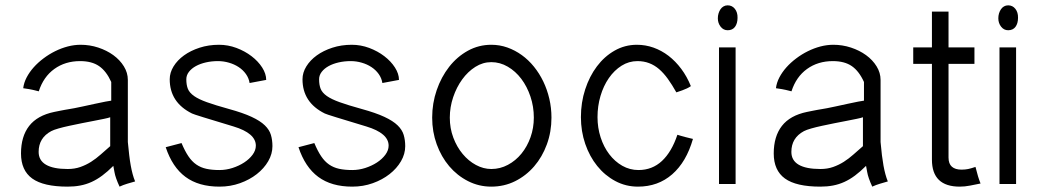

<svg xmlns="http://www.w3.org/2000/svg" viewBox="-20 -693 3931 723"><path d="M488.8 -9.8Q474.6 -5.9 459.2 -1.2Q443.8 3.4 430.2 9.8Q414.6 -23.9 411.1 -44.7Q407.7 -65.4 406.7 -68.4Q385.3 -46.9 365.2 -32Q345.2 -17.1 324.7 -7.8Q304.2 1.5 282.2 5.6Q260.3 9.8 234.9 9.8Q143.6 9.8 101.3 -20.8Q59.1 -51.3 59.1 -115.2Q59.1 -179.2 89.8 -218.8Q120.6 -258.3 184.1 -271.5Q198.2 -274.4 207 -276.1Q215.8 -277.8 223.6 -279.3Q231.4 -280.8 239.5 -282Q247.6 -283.2 260 -285.6Q272.5 -288.1 291 -292Q309.6 -295.9 337.9 -302.2Q385.7 -312.5 398.9 -314V-384.3Q380.4 -425.3 353 -444.1Q325.7 -462.9 281.7 -462.9Q225.6 -462.9 184.6 -433.3Q143.6 -403.8 126 -349.1Q120.1 -350.6 115.2 -351.8Q110.4 -353 104.2 -354.5Q98.1 -356 89.6 -357.4Q81.1 -358.9 67.4 -360.8Q69.8 -381.3 80.3 -401.4Q90.8 -421.4 106.9 -439.5Q123 -457.5 143.8 -473.1Q164.6 -488.8 187.7 -500.2Q210.9 -511.7 235.4 -518.1Q259.8 -524.4 283.7 -524.4Q317.9 -524.4 349.9 -513.9Q381.8 -503.4 406.7 -485.4Q431.6 -467.3 446.5 -443.1Q461.4 -418.9 461.4 -392.1V-158.2Q463.9 -130.4 466.6 -108.6Q469.2 -86.9 472.4 -69.3Q475.6 -51.8 479.5 -37.4Q483.4 -22.9 488.8 -9.8ZM395 -142.6V-251.5Q388.7 -249 372.1 -245.6Q355.5 -242.2 334 -238Q312.5 -233.9 287.8 -229Q263.2 -224.1 240.7 -219.2Q218.3 -214.4 200.2 -209.2Q182.1 -204.1 172.9 -199.2Q125.5 -173.8 125.5 -121.1Q125.5 -88.9 153.1 -72.8Q180.7 -56.6 234.9 -56.6Q261.2 -56.6 282.7 -64.2Q304.2 -71.8 323 -83.7Q341.8 -95.7 359.1 -111.1Q376.5 -126.5 395 -142.6Z M1005.9 -142.6Q1005.9 -113.3 990 -85.9Q974.1 -58.6 947 -37.4Q919.9 -16.1 883.8 -3.2Q847.7 9.8 806.6 9.8Q728 9.8 678.5 -26.9Q628.9 -63.5 604 -138.7L663.6 -154.3Q676.3 -124 689.5 -104.5Q702.6 -85 719.2 -73.5Q735.8 -62 756.8 -57.4Q777.8 -52.7 806.6 -52.7Q831.1 -52.7 855.5 -60.5Q879.9 -68.4 899.4 -81.1Q918.9 -93.8 931.2 -110.4Q943.4 -127 943.4 -144.5Q943.4 -191.4 859.4 -216.8Q785.2 -239.3 746.3 -251.2Q707.5 -263.2 703.1 -265.6Q619.1 -307.1 619.1 -394.5Q619.1 -419.4 633.5 -442.9Q647.9 -466.3 672.9 -484.4Q697.8 -502.4 731.7 -513.4Q765.6 -524.4 804.7 -524.4Q838.4 -524.4 870.4 -512.5Q902.3 -500.5 927.2 -481.4Q952.1 -462.4 967.3 -438.7Q982.4 -415 982.4 -392.1L919.9 -380.4Q917 -398.9 906 -414.3Q895 -429.7 878.7 -440.4Q862.3 -451.2 842 -457Q821.8 -462.9 800.8 -462.9Q776.9 -462.9 755.4 -458Q733.9 -453.1 717.5 -444.1Q701.2 -435.1 691.4 -422.4Q681.6 -409.7 681.6 -394.5Q681.6 -373 687.5 -358.4Q693.4 -343.8 710.7 -331.5Q728 -319.3 759.3 -308.1Q790.5 -296.9 841.8 -282.7Q895 -268.1 927.5 -252.9Q960 -237.8 977.3 -220.9Q994.6 -204.1 1000.2 -184.8Q1005.9 -165.5 1005.9 -142.6Z M1505.9 -142.6Q1505.9 -113.3 1490 -85.9Q1474.1 -58.6 1447 -37.4Q1419.9 -16.1 1383.8 -3.2Q1347.7 9.8 1306.6 9.8Q1228 9.8 1178.5 -26.9Q1128.9 -63.5 1104 -138.7L1163.6 -154.3Q1176.3 -124 1189.5 -104.5Q1202.6 -85 1219.2 -73.5Q1235.8 -62 1256.8 -57.4Q1277.8 -52.7 1306.6 -52.7Q1331.1 -52.7 1355.5 -60.5Q1379.9 -68.4 1399.4 -81.1Q1418.9 -93.8 1431.2 -110.4Q1443.4 -127 1443.4 -144.5Q1443.4 -191.4 1359.4 -216.8Q1285.2 -239.3 1246.3 -251.2Q1207.5 -263.2 1203.1 -265.6Q1119.1 -307.1 1119.1 -394.5Q1119.1 -419.4 1133.5 -442.9Q1147.9 -466.3 1172.9 -484.4Q1197.8 -502.4 1231.7 -513.4Q1265.6 -524.4 1304.7 -524.4Q1338.4 -524.4 1370.4 -512.5Q1402.3 -500.5 1427.2 -481.4Q1452.1 -462.4 1467.3 -438.7Q1482.4 -415 1482.4 -392.1L1419.9 -380.4Q1417 -398.9 1406 -414.3Q1395 -429.7 1378.7 -440.4Q1362.3 -451.2 1342 -457Q1321.8 -462.9 1300.8 -462.9Q1276.9 -462.9 1255.4 -458Q1233.9 -453.1 1217.5 -444.1Q1201.2 -435.1 1191.4 -422.4Q1181.6 -409.7 1181.6 -394.5Q1181.6 -373 1187.5 -358.4Q1193.4 -343.8 1210.7 -331.5Q1228 -319.3 1259.3 -308.1Q1290.5 -296.9 1341.8 -282.7Q1395 -268.1 1427.5 -252.9Q1460 -237.8 1477.3 -220.9Q1494.6 -204.1 1500.2 -184.8Q1505.9 -165.5 1505.9 -142.6Z M2056.6 -250Q2056.6 -196.8 2039.3 -149.4Q2022 -102.1 1991.5 -66.7Q1960.9 -31.2 1919.7 -10.7Q1878.4 9.8 1830.1 9.8Q1783.2 9.8 1742.4 -11Q1701.7 -31.7 1671.6 -67.1Q1641.6 -102.5 1624.5 -149.7Q1607.4 -196.8 1607.4 -250Q1607.4 -304.2 1624.5 -353.8Q1641.6 -403.3 1671.4 -441.4Q1701.2 -479.5 1741.9 -502Q1782.7 -524.4 1830.1 -524.4Q1861.3 -524.4 1890.4 -514.2Q1919.4 -503.9 1944.8 -485.6Q1970.2 -467.3 1990.7 -441.9Q2011.2 -416.5 2025.9 -386Q2040.5 -355.5 2048.6 -321Q2056.6 -286.6 2056.6 -250ZM1990.2 -250Q1990.2 -291.5 1977.5 -329.3Q1964.8 -367.2 1943.1 -396Q1921.4 -424.8 1892.1 -441.9Q1862.8 -459 1830.1 -459Q1798.3 -459 1770 -441.2Q1741.7 -423.3 1720.5 -394Q1699.2 -364.7 1686.5 -327.1Q1673.8 -289.6 1673.8 -250Q1673.8 -210 1687 -174.8Q1700.2 -139.6 1722.2 -113.3Q1744.1 -86.9 1772.2 -71.8Q1800.3 -56.6 1830.1 -56.6Q1863.3 -56.6 1892.6 -72.3Q1921.9 -87.9 1943.6 -114.5Q1965.3 -141.1 1977.8 -176.3Q1990.2 -211.4 1990.2 -250Z M2589.4 -169.9Q2564.5 -83 2511.2 -36.6Q2458 9.8 2382.3 9.8Q2336.4 9.8 2297.1 -11.2Q2257.8 -32.2 2229 -67.9Q2200.2 -103.5 2183.8 -151.1Q2167.5 -198.7 2167.5 -252Q2167.5 -307.1 2183.6 -356.4Q2199.7 -405.8 2227.8 -443.1Q2255.9 -480.5 2294.4 -502.4Q2333 -524.4 2378.4 -524.4Q2410.6 -524.4 2440.9 -513.7Q2471.2 -502.9 2497.6 -482.7Q2523.9 -462.4 2545.4 -433.6Q2566.9 -404.8 2581.5 -368.7Q2575.7 -364.3 2566.7 -360.1Q2557.6 -356 2549.1 -352.8Q2540.5 -349.6 2534.2 -347.7Q2527.8 -345.7 2526.9 -345.2Q2510.7 -374 2494.9 -396Q2479 -418 2461.7 -432.9Q2444.3 -447.8 2424.3 -455.3Q2404.3 -462.9 2380.4 -462.9Q2348.1 -462.9 2320.6 -445.6Q2293 -428.2 2272.7 -398.9Q2252.4 -369.6 2241.2 -331.5Q2230 -293.5 2230 -252Q2230 -211.9 2241.7 -175.8Q2253.4 -139.6 2274.2 -112.3Q2294.9 -85 2323.2 -68.8Q2351.6 -52.7 2384.3 -52.7Q2436 -52.7 2472.7 -86.9Q2509.3 -121.1 2530.8 -185.5Q2535.6 -184.1 2543.7 -181.6Q2551.8 -179.2 2560.3 -177Q2568.8 -174.8 2576.7 -172.9Q2584.5 -170.9 2589.4 -169.9Z M2757.3 -626Q2757.3 -605 2747.8 -592Q2738.3 -579.1 2720.2 -579.1Q2704.1 -579.1 2693.6 -592.5Q2683.1 -606 2683.1 -624Q2683.1 -633.8 2685.8 -642.6Q2688.5 -651.4 2693.1 -658.2Q2697.8 -665 2704.6 -668.9Q2711.4 -672.9 2720.2 -672.9Q2736.8 -672.9 2747.3 -659.7Q2757.8 -646.5 2757.3 -626ZM2750 0H2687.5V-514.6H2750Z M3323.2 -9.8Q3309.1 -5.9 3293.7 -1.2Q3278.3 3.4 3264.6 9.8Q3249 -23.9 3245.6 -44.7Q3242.2 -65.4 3241.2 -68.4Q3219.7 -46.9 3199.7 -32Q3179.7 -17.1 3159.2 -7.8Q3138.7 1.5 3116.7 5.6Q3094.7 9.8 3069.3 9.8Q2978 9.8 2935.8 -20.8Q2893.6 -51.3 2893.6 -115.2Q2893.6 -179.2 2924.3 -218.8Q2955.1 -258.3 3018.6 -271.5Q3032.7 -274.4 3041.5 -276.1Q3050.3 -277.8 3058.1 -279.3Q3065.9 -280.8 3074 -282Q3082 -283.2 3094.5 -285.6Q3106.9 -288.1 3125.5 -292Q3144 -295.9 3172.4 -302.2Q3220.2 -312.5 3233.4 -314V-384.3Q3214.8 -425.3 3187.5 -444.1Q3160.2 -462.9 3116.2 -462.9Q3060.1 -462.9 3019 -433.3Q2978 -403.8 2960.4 -349.1Q2954.6 -350.6 2949.7 -351.8Q2944.8 -353 2938.7 -354.5Q2932.6 -356 2924.1 -357.4Q2915.5 -358.9 2901.9 -360.8Q2904.3 -381.3 2914.8 -401.4Q2925.3 -421.4 2941.4 -439.5Q2957.5 -457.5 2978.3 -473.1Q2999 -488.8 3022.2 -500.2Q3045.4 -511.7 3069.8 -518.1Q3094.2 -524.4 3118.2 -524.4Q3152.3 -524.4 3184.3 -513.9Q3216.3 -503.4 3241.2 -485.4Q3266.1 -467.3 3281 -443.1Q3295.9 -418.9 3295.9 -392.1V-158.2Q3298.3 -130.4 3301 -108.6Q3303.7 -86.9 3306.9 -69.3Q3310.1 -51.8 3314 -37.4Q3317.9 -22.9 3323.2 -9.8ZM3229.5 -142.6V-251.5Q3223.1 -249 3206.5 -245.6Q3189.9 -242.2 3168.5 -238Q3147 -233.9 3122.3 -229Q3097.7 -224.1 3075.2 -219.2Q3052.7 -214.4 3034.7 -209.2Q3016.6 -204.1 3007.3 -199.2Q2960 -173.8 2960 -121.1Q2960 -88.9 2987.5 -72.8Q3015.1 -56.6 3069.3 -56.6Q3095.7 -56.6 3117.2 -64.2Q3138.7 -71.8 3157.5 -83.7Q3176.3 -95.7 3193.6 -111.1Q3210.9 -126.5 3229.5 -142.6Z M3672.4 -2Q3652.8 2 3632.8 5.9Q3612.8 9.8 3594.2 9.8Q3489.3 9.8 3489.3 -91.8V-452.6H3418.9V-514.6H3489.3V-649.4H3551.8V-514.6H3649.4V-452.6H3551.8V-99.6Q3551.8 -76.2 3564.5 -65.2Q3577.1 -54.2 3600.6 -54.2Q3614.3 -54.2 3626 -56.6Q3637.7 -59.1 3653.3 -64.5Q3663.1 -24.4 3672.4 -2Z M3813.5 -626Q3813.5 -605 3804 -592Q3794.4 -579.1 3776.4 -579.1Q3760.3 -579.1 3749.8 -592.5Q3739.3 -606 3739.3 -624Q3739.3 -633.8 3741.9 -642.6Q3744.6 -651.4 3749.3 -658.2Q3753.9 -665 3760.7 -668.9Q3767.6 -672.9 3776.4 -672.9Q3793 -672.9 3803.5 -659.7Q3814 -646.5 3813.5 -626ZM3806.2 0H3743.7V-514.6H3806.2Z"/></svg>

Font: Saysettha OT
Style: Regular
Weight: 400
Designer: John M. Durdin and Silvain Dupertuis
Foundry: Lao Script for Windows
Version: Version 2.000